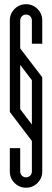

<svg xmlns="http://www.w3.org/2000/svg" viewBox="-20 -737 245 903"><path d="M178.7 69.6Q178.7 101.2 156.4 123.5Q134.1 145.8 102.5 145.8Q70.8 145.8 48.5 123.5Q26.2 101.2 26.2 69.6V-40.4H75V69.6Q75 81.2 83.1 89.1Q91.2 97 102.5 97Q114.1 97 122 89.1Q129.9 81.2 129.9 69.6V-74.1L26.2 -210.3V-641Q26.2 -672.6 48.5 -694.9Q70.8 -717.2 102.5 -717.2Q134.1 -717.2 156.4 -694.9Q178.7 -672.6 178.7 -641V-531.4H129.9V-641Q129.9 -652.6 122 -660.6Q114.1 -668.5 102.5 -668.5Q91.2 -668.5 83.1 -660.6Q75 -652.6 75 -641V-509.4L178.7 -373.6ZM129.9 -151.6V-359.9L75 -431.9V-223.7Z"/></svg>

Font: Marapfhont
Style: Book
Weight: 400
Version: Version 0.15